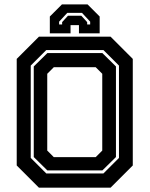

<svg xmlns="http://www.w3.org/2000/svg" viewBox="-20 -870 693 890"><path d="M160.5 0 57.5 -103V-597L160.5 -700H492.5L595.5 -597V-103L492.5 0ZM229.5 -141.5H423.5L454 -172V-528L423.5 -558.5H229.5L199 -528V-172ZM194.5 -66H459.5L531.5 -138V-566L459.5 -638H194.5L122.5 -566V-138ZM199.5 -80 136.5 -142V-562L199.5 -624H454.5L517.5 -562V-142L454.5 -80ZM386 -849.5 442 -793.5V-715.5H346V-753.5H307V-715.5H211V-793.5L267 -849.5ZM360 -810.5H292L254 -769.5V-756.5H268V-767.5L295 -797H357L384 -767.5V-756.5H398V-769.5Z"/></svg>

Font: Tourney Thin
Style: Bold
Weight: 700
Version: Version 1.015